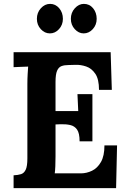

<svg xmlns="http://www.w3.org/2000/svg" viewBox="-20 -969 664 989"><path d="M390 -241Q390 -283 377 -301.5Q364 -320 341.5 -325Q319 -330 292 -329L266 -328V-164Q266 -137 265 -113Q264 -89 262 -76H396Q426 -76 454 -89.5Q482 -103 500 -134.5Q518 -166 518 -220H583L578 0H50V-66Q73 -67 88.5 -72Q104 -77 112.5 -95Q121 -113 121 -153V-536Q121 -563 122.5 -588Q124 -613 125 -626Q109 -625 85 -624.5Q61 -624 50 -623V-700H550L556 -506H490Q490 -561 471 -589Q452 -617 424 -626.5Q396 -636 369 -635L333 -634Q312 -634 297 -628.5Q282 -623 274 -604.5Q266 -586 266 -547V-397H383L379 -484H456V-241ZM237 -797Q210 -797 190 -819Q170 -841 170 -872Q170 -904 190.5 -926.5Q211 -949 238 -949Q266 -949 285 -926.5Q304 -904 304 -872Q304 -841 284 -819Q264 -797 237 -797ZM411 -797Q385 -797 365 -819Q345 -841 345 -872Q345 -904 365.5 -926.5Q386 -949 412 -949Q441 -949 459.5 -926.5Q478 -904 478 -872Q478 -841 458 -819Q438 -797 411 -797Z"/></svg>

Font: Lora
Style: Weight 700
Weight: 700
Designer: Olga Karpushina, Alexei Vanyashin (Cyrillic)
Foundry: Cyreal
Version: Version 3.001